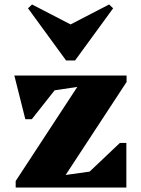

<svg xmlns="http://www.w3.org/2000/svg" viewBox="-20 -837 629 857"><path d="M50 0V-29L325 -449L224 -434L122 -305H93L44 -500H545V-471L273 -56L380 -71L515 -199H544V0ZM123 -817 295 -728 467 -817 485 -800 315 -567H275L105 -800Z"/></svg>

Font: Platypi ExtraBold
Style: Regular
Weight: 800
Designer: David Sargent
Foundry: Bolt Cutter Type
Version: Version 1.200; ttfautohint (v1.8.4.7-5d5b)